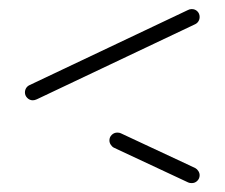

<svg xmlns="http://www.w3.org/2000/svg" viewBox="-20 -472 497 425"><path d="M421.9 -84.1Q421.9 -77 416.9 -71.9Q411.9 -66.7 404.4 -66.7Q399.6 -66.7 396.7 -68.1L231.9 -145.2Q227.8 -147.4 225 -151.9Q222.2 -156.3 222.2 -161.1Q222.2 -168.5 227.4 -173.5Q232.6 -178.5 239.6 -178.5Q244.4 -178.5 247.4 -177L412.2 -100Q416.3 -97.8 419.1 -93.3Q421.9 -88.9 421.9 -84.1ZM404.4 -451.9Q411.9 -451.9 416.9 -446.9Q421.9 -441.9 421.9 -434.4Q421.9 -429.3 419.3 -425Q416.7 -420.7 412.2 -418.5L61.5 -252.2Q56.7 -250 52.6 -250Q45.6 -250 40.4 -255.2Q35.2 -260.4 35.2 -267.4Q35.2 -272.6 37.8 -276.9Q40.4 -281.1 44.8 -283.3L395.6 -449.6Q399.6 -451.9 404.4 -451.9Z"/></svg>

Font: 26F Galaxy Hebrew Light
Style: Regular
Weight: 300
Designer: C₂₉H₂₅N₃O₅
Version: Version 1.000